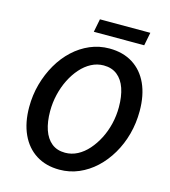

<svg xmlns="http://www.w3.org/2000/svg" viewBox="-119 -894 884 1001"><g transform="rotate(15 323.5 -394.0)"><path d="M294 12Q221 12 168 -21.5Q115 -55 86.5 -117Q58 -179 58 -263Q58 -328 74.5 -387.5Q91 -447 120.5 -498Q150 -549 190.5 -586.5Q231 -624 280 -645Q329 -666 384 -666Q458 -666 511 -632.5Q564 -599 592 -537.5Q620 -476 620 -391Q620 -326 604 -266.5Q588 -207 558 -156Q528 -105 487.5 -67.5Q447 -30 398 -9Q349 12 294 12ZM300 -81Q335 -81 366.5 -97.5Q398 -114 424 -143.5Q450 -173 469.5 -211Q489 -249 499.5 -293Q510 -337 510 -383Q510 -441 495.5 -483.5Q481 -526 451.5 -549.5Q422 -573 378 -573Q343 -573 311.5 -556.5Q280 -540 254 -510.5Q228 -481 209 -443Q190 -405 179.5 -361Q169 -317 169 -271Q169 -213 183.5 -170.5Q198 -128 227 -104.5Q256 -81 300 -81ZM282 -729 296 -800H568L554 -729Z"/></g></svg>

Font: Source Sans 3 SemiBold
Style: Italic
Weight: 600
Italic angle: -11°
Designer: Paul D. Hunt
Foundry: Adobe
Version: Version 3.046;hotconv 1.0.118;makeotfexe 2.5.65603